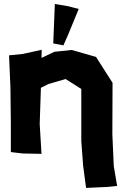

<svg xmlns="http://www.w3.org/2000/svg" viewBox="-20 -752 606 942"><path d="M249 -732.4 245.1 -633.8 241.2 -539.1 291 -529.3 313.5 -580.1 366.2 -708 313.5 -721.7ZM24.4 -480.5 31.2 -322.3 33.2 -150.4V-5.9L90.8 1L183.6 2.9L174.8 -143.6L180.7 -321.3L217.8 -339.8L301.8 -364.3L378.9 -315.4V-59.6L387.7 59.6L402.3 169.9L509.8 165L554.7 160.2L538.1 62.5L531.2 -94.7L532.2 -345.7L451.2 -472.7L332 -506.8L247.1 -498L183.6 -467.8L184.6 -507.8L91.8 -487.3Z"/></svg>

Font: MaokenAssortedSans-TC
Style: Regular
Weight: 500
Version: Version 0.83